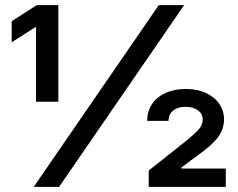

<svg xmlns="http://www.w3.org/2000/svg" viewBox="-20 -727 925 747"><path d="M597.7 -707H696.3L210 0H111.3ZM120.1 -621.1H117.2L25.4 -562.5V-644.5L123 -707H207V-331.1H120.1ZM558.6 -63.5 710 -183.6Q742.2 -210.4 755.4 -226.3Q768.6 -242.2 768.6 -261.7Q768.6 -284.7 749.5 -298.1Q730.5 -311.5 701.2 -311.5Q671.9 -311.5 653.8 -296.9Q635.7 -282.2 635.7 -256.8H552.7Q552.7 -294.4 571.8 -322.5Q590.8 -350.6 624.8 -365.7Q658.7 -380.9 703.1 -380.9Q747.6 -380.9 781.2 -365.2Q814.9 -349.6 833.3 -322.8Q851.6 -295.9 851.6 -262.7Q851.6 -224.1 827.4 -192.1Q803.2 -160.2 747.1 -121.1L685.5 -75.2V-71.3H858.4V0H558.6Z"/></svg>

Font: Pretendard SemiBold
Style: Regular
Weight: 600
Designer: Base glyphs from Inter by Rasmus Andersson; Hangeul glyphs from Noto Sans CJK(Source Han Sans) by Jang Soo-young and Kan
Foundry: Kil Hyung-jin
Version: Version 1.309